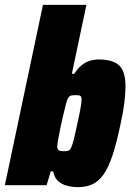

<svg xmlns="http://www.w3.org/2000/svg" viewBox="-31 -763 538 791"><path d="M291 8Q268 8 246 2.5Q224 -3 208.5 -17Q193 -31 188 -57H178L161 0H-11L146 -743H325L265 -459H275Q289 -481 305 -494Q321 -507 339 -512.5Q357 -518 376 -518Q414 -518 438.5 -507.5Q463 -497 474.5 -473Q486 -449 486 -407Q486 -379 481.5 -341Q477 -303 466 -254Q450 -176 433 -124.5Q416 -73 395.5 -44Q375 -15 349 -3.5Q323 8 291 8ZM230 -140Q243 -140 250 -142Q257 -144 262 -154.5Q267 -165 273 -188.5Q279 -212 288 -255Q297 -295 301 -318.5Q305 -342 305 -353Q305 -362 302.5 -365.5Q300 -369 294.5 -370Q289 -371 279 -371Q271 -371 264.5 -370Q258 -369 253.5 -364.5Q249 -360 246 -351Q243 -344 238.5 -325.5Q234 -307 228 -282Q222 -257 217 -232.5Q212 -208 208.5 -188Q205 -168 205 -160Q205 -148 210.5 -144Q216 -140 230 -140Z"/></svg>

Font: Saira SemiCondensed Black
Style: Italic
Weight: 900
Width: 4
Italic angle: -12°
Designer: Hector Gatti with collaboration of the Omnibus-Type team
Foundry: Omnibus-Type
Version: Version 1.101